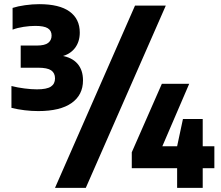

<svg xmlns="http://www.w3.org/2000/svg" viewBox="-20 -835 1062 923"><path d="M164 -301Q131.5 -301 98.5 -305Q65.5 -309 35 -316.5V-421.5Q64.5 -414 97.5 -409.8Q130.5 -405.5 157.5 -405.5Q205 -405.5 224.8 -418.8Q244.5 -432 244.5 -458Q244.5 -484 226 -496.8Q207.5 -509.5 163 -509.5H79.5V-616H156Q195.5 -616 211.8 -629Q228 -642 228 -664Q228 -687.5 210 -699Q192 -710.5 149.5 -710.5Q123.5 -710.5 93.8 -706Q64 -701.5 40.5 -692.5V-797Q65 -805 100.5 -810Q136 -815 168.5 -815Q265.5 -815 314.5 -779.5Q363.5 -744 363.5 -678.5Q363.5 -634 339.8 -603.5Q316 -573 274 -563.5V-567.5Q325.5 -559.5 352.2 -529Q379 -498.5 379 -448.5Q379 -378.5 324.2 -339.8Q269.5 -301 164 -301ZM244.5 68 629 -808H777L392.5 68ZM613.5 -26.5V-103L758 -432H889.5L748 -103L734 -132H1010.5V-26.5ZM831.5 68V-132L859.5 -263H954.5V68Z"/></svg>

Font: Encode Sans SC SemiCondensed ExtraBold
Style: Regular
Weight: 800
Width: 4
Designer: Multiple Designers
Foundry: Impallari Type
Version: Version 3.002